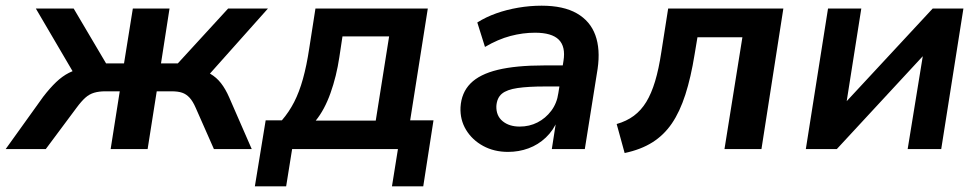

<svg xmlns="http://www.w3.org/2000/svg" viewBox="-61 -524 3446 675"><path d="M-41 0 91 -184Q115 -215 136.5 -235.5Q158 -256 181.5 -268Q205 -280 233 -283L211 -245L65 -494H198L312 -301H375L406 -494H535L505 -301H564L741 -494H881L659 -245L627 -281Q657 -277 678.5 -264.5Q700 -252 716 -231.5Q732 -211 745 -181L824 0H691L627 -145Q617 -168 605.5 -180.5Q594 -193 579.5 -198Q565 -203 542 -203H490L458 0H328L360 -203H309Q287 -203 270 -198Q253 -193 239 -180.5Q225 -168 208 -145L100 0Z M835 131 873 -101H930Q955 -130 973 -165Q991 -200 1004 -246.5Q1017 -293 1026 -353L1048 -494H1443L1381 -101H1463L1427 131H1317L1338 0H966L945 131ZM1049 -100H1260L1307 -396H1143L1132 -323Q1122 -256 1101 -197Q1080 -138 1049 -100Z M1725 10Q1676 10 1637.5 -11Q1599 -32 1577.5 -67.5Q1556 -103 1558 -147Q1561 -198 1593 -230.5Q1625 -263 1689 -278.5Q1753 -294 1852 -294H1931L1920 -220H1855Q1796 -220 1758.5 -214.5Q1721 -209 1703.5 -194.5Q1686 -180 1684 -151Q1683 -117 1706 -98Q1729 -79 1766 -79Q1800 -79 1828.5 -93.5Q1857 -108 1877 -134.5Q1897 -161 1902 -197L1920 -310Q1928 -360 1903.5 -384.5Q1879 -409 1820 -409Q1777 -409 1733.5 -397.5Q1690 -386 1644 -359L1617 -445Q1647 -464 1683.5 -477Q1720 -490 1761 -497Q1802 -504 1843 -504Q1920 -504 1967 -477Q2014 -450 2032 -400.5Q2050 -351 2040 -282L1995 0H1879L1895 -103H1900Q1885 -66 1858 -40.5Q1831 -15 1797 -2.5Q1763 10 1725 10Z M2135 14 2107 -88Q2142 -98 2167.5 -117Q2193 -136 2211 -165.5Q2229 -195 2242 -238Q2255 -281 2264 -341L2288 -494H2693L2616 0H2486L2549 -393H2391L2381 -333Q2368 -252 2348.5 -191.5Q2329 -131 2301 -90Q2273 -49 2232.5 -23.5Q2192 2 2135 14Z M2772 0 2850 -494H2967L2912 -145H2894L3218 -494H3326L3248 0H3130L3187 -350H3205L2881 0Z"/></svg>

Font: Nunito Sans 10pt
Style: Bold Italic
Weight: 700
Italic angle: -9°
Designer: Vernon Adams
Foundry: Vernon Adams
Version: Version 3.101;gftools[0.9.27]